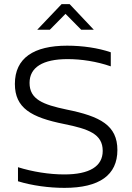

<svg xmlns="http://www.w3.org/2000/svg" viewBox="-20 -900 640 929"><path d="M516 -579V-647C455 -668 379 -679 305 -679C143 -679 52 -619 52 -494C52 -377 131 -332 290 -300C408 -276 477 -252 477 -170C477 -95 413 -56 291 -56C218 -56 137 -69 67 -91V-23C135 -2 217 9 292 9C461 9 548 -53 548 -174C548 -293 466 -337 302 -370C188 -394 123 -419 123 -499C123 -574 187 -614 307 -614C373 -614 447 -603 516 -579ZM160 -756H221L297 -833L373 -756H434L317 -880H278Z"/></svg>

Font: LT Wave Mono Light
Style: Regular
Weight: 300
Designer: Daniel Lyons
Version: Version 2.5 (Glyphs App)